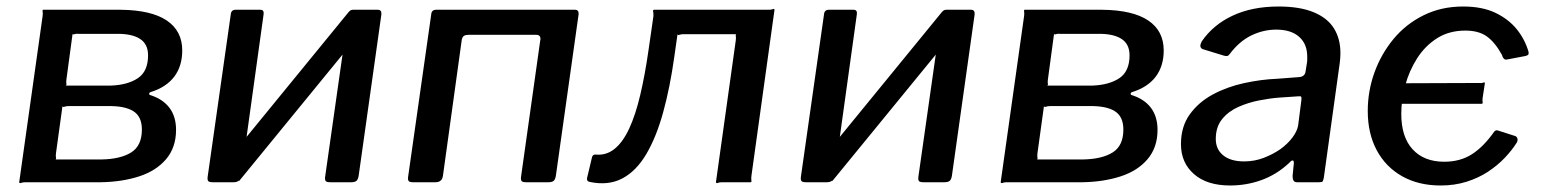

<svg xmlns="http://www.w3.org/2000/svg" viewBox="-20 -560 4742 590"><path d="M39 0 111 -511Q112 -520 111 -525Q110 -530 113 -530H351Q445 -529 492.5 -497Q540 -465 540 -405Q540 -357 515.5 -324.5Q491 -292 443 -277Q439 -276 438.5 -272.5Q438 -269 441 -268Q480 -256 500.5 -229Q521 -202 521 -161Q521 -107 490.5 -71Q460 -35 407.5 -18Q355 -1 290 0H58Q50 0 45 2Q40 4 39 0ZM292 -70Q350 -71 383 -91.5Q416 -112 416 -162Q416 -202 389.5 -218.5Q363 -235 311 -234H191Q183 -234 178 -232Q173 -230 172 -234L152 -89Q151 -81 152 -75.5Q153 -70 150 -70ZM321 -297Q373 -299 404 -320Q435 -341 435 -390Q435 -425 409.5 -441Q384 -457 336 -456H222Q214 -457 209 -455Q204 -453 203 -456L184 -315Q183 -308 184 -302.5Q185 -297 181 -297Z M790 -516 721 -19Q718 0 698 0H634Q623 0 620 -3.5Q617 -7 618 -16L689 -515Q690 -530 704 -530H780Q792 -530 790 -516ZM1152 -516 1082 -19Q1080 -8 1075 -4Q1070 0 1059 0H995Q984 0 981 -3.5Q978 -7 979 -16L1050 -515Q1052 -530 1065 -530H1141Q1153 -530 1152 -516ZM1053 -525 1106 -482 715 -4 663 -48Z M1250 0Q1239 0 1236 -3.5Q1233 -7 1234 -16L1305 -515Q1306 -530 1320 -530H1747Q1759 -530 1758 -516L1688 -19Q1686 -8 1681 -4Q1676 0 1665 0H1597Q1586 0 1583 -3.5Q1580 -7 1581 -16L1640 -435Q1642 -443 1639 -448Q1636 -453 1628 -453H1420Q1411 -453 1406 -450Q1401 -447 1399 -438L1341 -19Q1338 0 1318 0Z M1792 -1Q1782 -3 1784 -13L1799 -76Q1801 -86 1811 -85Q1843 -82 1868.5 -102.5Q1894 -123 1913.5 -165Q1933 -207 1947.5 -268.5Q1962 -330 1973 -407L1988 -511Q1988 -520 1987 -525Q1986 -530 1990 -530H2342Q2351 -530 2355 -532Q2359 -534 2360 -530L2289 -19Q2288 -11 2289 -5.5Q2290 0 2286 0H2199Q2191 0 2186 2Q2181 4 2180 0L2241 -436Q2242 -445 2241 -450Q2240 -455 2244 -455H2081Q2073 -455 2068 -453Q2063 -451 2062 -455L2052 -385Q2039 -292 2018 -215.5Q1997 -139 1966 -86.5Q1935 -34 1892 -11.5Q1849 11 1792 -1Z M2613 -516 2544 -19Q2541 0 2521 0H2457Q2446 0 2443 -3.5Q2440 -7 2441 -16L2512 -515Q2513 -530 2527 -530H2603Q2615 -530 2613 -516ZM2975 -516 2905 -19Q2903 -8 2898 -4Q2893 0 2882 0H2818Q2807 0 2804 -3.5Q2801 -7 2802 -16L2873 -515Q2875 -530 2888 -530H2964Q2976 -530 2975 -516ZM2876 -525 2929 -482 2538 -4 2486 -48Z M3055 0 3127 -511Q3128 -520 3127 -525Q3126 -530 3129 -530H3367Q3461 -529 3508.5 -497Q3556 -465 3556 -405Q3556 -357 3531.5 -324.5Q3507 -292 3459 -277Q3455 -276 3454.5 -272.5Q3454 -269 3457 -268Q3496 -256 3516.5 -229Q3537 -202 3537 -161Q3537 -107 3506.5 -71Q3476 -35 3423.5 -18Q3371 -1 3306 0H3074Q3066 0 3061 2Q3056 4 3055 0ZM3308 -70Q3366 -71 3399 -91.5Q3432 -112 3432 -162Q3432 -202 3405.5 -218.5Q3379 -235 3327 -234H3207Q3199 -234 3194 -232Q3189 -230 3188 -234L3168 -89Q3167 -81 3168 -75.5Q3169 -70 3166 -70ZM3337 -297Q3389 -299 3420 -320Q3451 -341 3451 -390Q3451 -425 3425.5 -441Q3400 -457 3352 -456H3238Q3230 -457 3225 -455Q3220 -453 3219 -456L3200 -315Q3199 -308 3200 -302.5Q3201 -297 3197 -297Z M3940 -58Q3902 -23 3856 -6.5Q3810 10 3760 10Q3689 10 3649 -25Q3609 -60 3609 -117Q3609 -171 3636 -208.5Q3663 -246 3706.5 -269.5Q3750 -293 3802.5 -304.5Q3855 -316 3905 -318L3971 -323Q3990 -324 3992 -341L3996 -366Q3997 -371 3997 -376Q3997 -381 3997 -386Q3997 -425 3972 -447Q3947 -469 3902 -469Q3862 -469 3825 -451Q3788 -433 3758 -393Q3755 -389 3751.5 -388Q3748 -387 3741 -389L3676 -409Q3671 -411 3669 -416Q3667 -421 3673 -433Q3708 -484 3768 -512Q3828 -540 3909 -540Q3974 -540 4016.5 -522.5Q4059 -505 4079 -473Q4099 -441 4099 -397Q4099 -390 4098.5 -382.5Q4098 -375 4097 -367L4048 -14Q4046 -4 4044 -2Q4042 0 4033 0H3966Q3958 0 3955 -5Q3952 -10 3952 -19L3956 -60Q3955 -75 3940 -58ZM3979 -252Q3980 -260 3978.5 -262.5Q3977 -265 3969 -264L3910 -260Q3883 -258 3849.5 -251.5Q3816 -245 3785.5 -231.5Q3755 -218 3735.5 -194Q3716 -170 3716 -133Q3716 -101 3739 -82.5Q3762 -64 3803 -64Q3835 -64 3863.5 -75Q3892 -86 3915 -102Q3938 -119 3952 -138Q3966 -157 3969 -174Z M4407 10Q4339 10 4288.5 -18.5Q4238 -47 4210.5 -98.5Q4183 -150 4183 -219Q4183 -280 4203.5 -337Q4224 -394 4262 -440Q4300 -486 4354.5 -513Q4409 -540 4476 -540Q4535 -540 4575.5 -520.5Q4616 -501 4641 -470Q4666 -439 4677 -401Q4678 -395 4676.5 -392.5Q4675 -390 4668 -388L4610 -377Q4600 -375 4595 -392Q4574 -430 4549 -448Q4524 -466 4483 -466Q4433 -466 4396 -442.5Q4359 -419 4334.5 -380.5Q4310 -342 4298 -297Q4286 -252 4286 -210Q4286 -139 4321 -101Q4356 -63 4418 -63Q4467 -63 4503 -86Q4539 -109 4572 -156Q4577 -162 4586 -158L4636 -142Q4640 -141 4642.5 -135.5Q4645 -130 4641 -122Q4626 -98 4603.5 -74.5Q4581 -51 4552 -32Q4523 -13 4486.5 -1.5Q4450 10 4407 10ZM4242 -241 4251 -304 4524 -305Q4533 -304 4537.5 -306Q4542 -308 4543 -305L4536 -259Q4535 -252 4536 -246.5Q4537 -241 4533 -241Z"/></svg>

Font: Libre Franklin Medium
Style: Italic
Weight: 500
Italic angle: -8°
Designer: Pablo Impallari, Rodrigo Fuenzalida, Nhung Nguyen
Foundry: Impallari Type
Version: Version 3.000